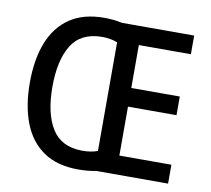

<svg xmlns="http://www.w3.org/2000/svg" viewBox="-80 -814 1001 912"><g transform="rotate(10 420.0 -357.5)"><path d="M351 -723Q397 -723 438 -714H786V-624H535V-417H769V-327H535V-91H786V0H440Q421 4 398.5 6Q376 8 353 8Q252 8 186 -37Q120 -82 88 -164.5Q56 -247 56 -359Q56 -471 88 -552.5Q120 -634 185.5 -678.5Q251 -723 351 -723ZM356 -632Q254 -631 209.5 -558Q165 -485 165 -358Q165 -230 210 -157Q255 -84 356 -83Q400 -83 431 -95V-619Q416 -625 396.5 -628.5Q377 -632 356 -632Z"/></g></svg>

Font: Noto Sans Thai SemCond Med
Style: Regular
Weight: 500
Width: 4
Designer: Monotype Design Team
Foundry: Monotype Imaging Inc.
Version: Version 2.002; ttfautohint (v1.8.4.7-5d5b)